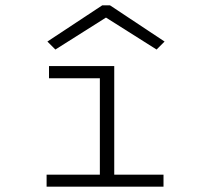

<svg xmlns="http://www.w3.org/2000/svg" viewBox="-20 -701 790 721"><path d="M155 0V-45H355V-407H164V-453H409V-45H594V0ZM188 -515 158 -545 364 -681H393L598 -545L568 -515L378 -635Z"/></svg>

Font: Inconsolata ExtraExpanded Light
Style: Regular
Weight: 300
Width: 8
Monospace: yes
Designer: Raph Levien, Cyreal, Brenton Simpson
Foundry: Raph Levien, Cyreal, Google
Version: Version 3.001; ttfautohint (v1.8.2.53-6de2)